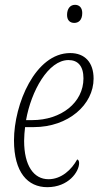

<svg xmlns="http://www.w3.org/2000/svg" viewBox="-20 -766 427 796"><path d="M288 -671C305 -671 321 -682 321 -712C321 -735 308 -746 291 -746C271 -746 258 -730 258 -704C258 -681 271 -671 288 -671ZM176 10C264 10 308 -54 308 -90C308 -98 305 -104 300 -105C277 -63 235 -23 181 -23C120 -23 80 -79 80 -182C80 -198 82 -225 84 -239H120C263 -239 368 -332 368 -440C368 -507 332 -546 271 -546C126 -546 38 -334 38 -184C38 -51 95 10 176 10ZM113 -268H88C109 -388 180 -517 264 -517C303 -517 326 -492 326 -441C326 -341 234 -268 113 -268Z"/></svg>

Font: Noto Serif Condensed ExtraLight
Style: Italic
Weight: 200
Width: 3
Italic angle: -12°
Designer: Monotype Design Team
Foundry: Monotype Imaging Inc.
Version: Version 2.013